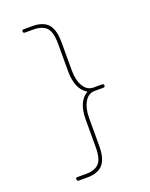

<svg xmlns="http://www.w3.org/2000/svg" viewBox="-161 -855 822 1049"><g transform="rotate(-20 250.0 -330.0)"><path d="M318.4 -328.1Q320.3 -328.1 320.3 -330.1Q320.3 -332 318.4 -332Q260.7 -366.2 259.8 -469.7V-629.9Q259.8 -700.2 234.9 -725.1Q210 -750 160.2 -750H110.4Q100.6 -750 100.1 -759.8Q99.6 -769.5 110.4 -769.5H160.2Q223.6 -769.5 252 -736.8Q280.3 -704.1 280.3 -629.9V-469.7Q280.3 -411.1 301.8 -375.5Q323.2 -339.8 360.4 -339.8H410.2Q419.9 -339.8 419.9 -330.1Q419.9 -320.3 410.2 -320.3H360.4Q323.2 -320.3 301.8 -284.7Q280.3 -249 280.3 -190.4V-30.3Q280.3 43.9 251.5 77.1Q222.7 110.4 160.2 110.4H110.4Q100.6 110.4 100.1 100.1Q99.6 89.8 110.4 89.8H160.2Q210 89.8 234.9 64.9Q259.8 40 259.8 -30.3V-190.4Q260.7 -293.9 318.4 -328.1Z"/></g></svg>

Font: Rounded-L Mgen+ 2m thin
Style: Regular
Weight: 100
Designer: [Source Han Sans]
Ryoko NISHIZUKA  (kana & ideographs); Paul D. Hunt (Latin, Greek & Cyrillic); Wenlong ZHANG  (bopomofo
Version: Version 1.059.20150602